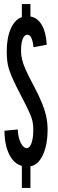

<svg xmlns="http://www.w3.org/2000/svg" viewBox="-20 -815 285 940"><path d="M87 105H129V-1Q167 -7 190 -56.5Q213 -106 213 -181Q213 -213.5 206.2 -245Q199.5 -276.5 184 -314Q168.5 -351.5 142 -401Q118.5 -445 105.8 -473.8Q93 -502.5 88 -523.8Q83 -545 83 -566Q83 -603 91.2 -624Q99.5 -645 113.5 -645Q138 -645 144 -584L209 -596Q205.5 -656.5 184.5 -692.8Q163.5 -729 129 -734V-795H87V-731Q53 -720 33 -675Q13 -630 13 -564Q13 -537.5 15.5 -516.2Q18 -495 25.2 -472.5Q32.5 -450 46 -421Q59.5 -392 81.5 -349.5Q109.5 -296 122.5 -267.2Q135.5 -238.5 139.2 -220.5Q143 -202.5 143 -180Q143 -139 134.2 -114.5Q125.5 -90 111 -90Q94 -90 81.2 -116.2Q68.5 -142.5 67 -181L2 -175Q2 -106 25 -59.5Q48 -13 87 -3Z"/></svg>

Font: League Gothic Condensed
Style: Regular
Weight: 400
Width: 3
Designer: The League of Moveable Type
Version: Version 1.600; ttfautohint (v1.8.3)